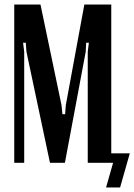

<svg xmlns="http://www.w3.org/2000/svg" viewBox="-20 -720 594 849"><path d="M472 0H368V-491L373 -531H361L359 -491L267 0H201L97 -491L94 -531H82L87 -491V0H43V-700H159L252 -255L256 -215H268L271 -255L353 -700H472ZM449 109 480 0H466L465 -42H554L511 109Z"/></svg>

Font: Moniqa Paragraph
Style: Bold
Weight: 700
Designer: Rajesh Rajput
Foundry: Rajesh Rajput
Version: Version 1.000